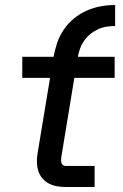

<svg xmlns="http://www.w3.org/2000/svg" viewBox="-20 -747 490 767"><path d="M242 0Q224 0 207 -3Q190 -6 175 -14Q160 -22 149 -35Q138 -48 133 -64Q128 -80 127.5 -98Q127 -116 130 -134L180 -436H69V-520H194Q199 -548 208.5 -576Q218 -604 235 -629Q252 -654 276 -673.5Q300 -693 327.5 -705Q355 -717 383.5 -722Q412 -727 440 -727V-643Q423 -643 406 -640.5Q389 -638 372.5 -630.5Q356 -623 341.5 -611.5Q327 -600 316.5 -585Q306 -570 300 -553.5Q294 -537 291 -520H438V-436H277L225 -120Q224 -114 224 -108Q224 -102 225.5 -96.5Q227 -91 231.5 -87.5Q236 -84 242 -84H358V0Z"/></svg>

Font: Iosevka Etoile Medium Oblique
Style: Regular
Weight: 500
Italic angle: -9°
Designer: Belleve Invis
Foundry: Belleve Invis
Version: Version 15.5.2; ttfautohint (v1.8.4)